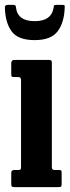

<svg xmlns="http://www.w3.org/2000/svg" viewBox="-27 -765 285 785"><path d="M48 -450H30.5Q23 -450 21 -452Q19 -454 19 -461.5V-506.5Q19 -520 32 -520H174.5Q185 -520 185 -509.5V-82Q185 -70 195.5 -70H212.5Q220 -70 222.5 -68.5Q225 -67 225 -59.5V-13Q225 -5 223 -2.5Q221 0 212.5 0H33.5Q25 0 22 -2Q19 -4 19 -12V-55Q19 -65 22.2 -67.5Q25.5 -70 34.5 -70H47Q55 -70 57 -72.5Q59 -75 59 -83V-437.5Q59 -450 48 -450ZM114.5 -601Q46.5 -601 20.2 -637.2Q-6 -673.5 -7 -735.5Q-7 -745 4.5 -745H29Q37 -745 38 -737Q43.5 -678.5 114.5 -678.5Q182 -678.5 191.5 -730.5Q193 -737.5 193.5 -741.2Q194 -745 203 -745H227.5Q235.5 -745 236.8 -742.8Q238 -740.5 237.5 -733Q235.5 -672.5 208.5 -636.8Q181.5 -601 114.5 -601Z"/></svg>

Font: Besley* Condensed Semi
Style: Regular
Weight: 600
Width: 3
Designer: Owen Earl
Foundry: indestructible type*
Version: Version 3.000; ttfautohint (v1.8.3)